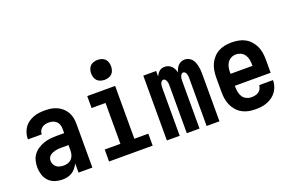

<svg xmlns="http://www.w3.org/2000/svg" viewBox="-95 -1095 2190 1448"><g transform="rotate(-20 1000.0 -371.0)"><path d="M200 8Q169 8 139.5 -1.5Q110 -11 89.5 -33Q69 -55 60 -84.5Q51 -114 51 -144Q51 -171 57.5 -197Q64 -223 80 -244Q96 -265 118.5 -279.5Q141 -294 165.5 -302.5Q190 -311 216.5 -314Q243 -317 269 -317H330V-351Q330 -368 325 -383.5Q320 -399 308.5 -410.5Q297 -422 281 -427Q265 -432 249 -432Q234 -432 220 -429Q206 -426 194 -417.5Q182 -409 175 -395.5Q168 -382 168 -368V-366H57V-371Q57 -394 64 -416.5Q71 -439 84 -458.5Q97 -478 116.5 -491.5Q136 -505 157.5 -513.5Q179 -522 202.5 -525Q226 -528 249 -528Q274 -528 298.5 -524.5Q323 -521 345.5 -511Q368 -501 387 -484.5Q406 -468 418.5 -446.5Q431 -425 436 -400.5Q441 -376 441 -351V0H330V-74Q321 -56 308 -39.5Q295 -23 277.5 -12Q260 -1 240 3.5Q220 8 200 8ZM246 -88Q263 -88 280 -94Q297 -100 309 -113.5Q321 -127 325.5 -144.5Q330 -162 330 -180V-221H269Q257 -221 245.5 -220Q234 -219 222.5 -216Q211 -213 200 -208.5Q189 -204 180 -196.5Q171 -189 166.5 -178Q162 -167 162 -155Q162 -140 169 -126Q176 -112 188.5 -103Q201 -94 216 -91Q231 -88 246 -88Z M575 0V-96H701V-424H589V-520H813V-96H925V0ZM755 -590Q739 -590 723 -595Q707 -600 696 -611Q685 -622 680 -638Q675 -654 675 -670Q675 -686 680 -702Q685 -718 696 -729Q707 -740 723 -745Q739 -750 755 -750Q771 -750 787 -745Q803 -740 814 -729Q825 -718 830 -702Q835 -686 835 -670Q835 -654 830 -638Q825 -622 814 -611Q803 -600 787 -595Q771 -590 755 -590Z M1039 0V-520H1142V-476Q1147 -487 1153.5 -496.5Q1160 -506 1169 -513.5Q1178 -521 1189.5 -524.5Q1201 -528 1213 -528Q1228 -528 1242 -522Q1256 -516 1266.5 -505.5Q1277 -495 1283.5 -481.5Q1290 -468 1294 -453Q1297 -467 1303.5 -481Q1310 -495 1320 -505.5Q1330 -516 1344 -522Q1358 -528 1373 -528Q1388 -528 1403 -521.5Q1418 -515 1428.5 -503Q1439 -491 1445 -476.5Q1451 -462 1454.5 -446.5Q1458 -431 1459.5 -415.5Q1461 -400 1461 -384V0H1358V-384Q1358 -393 1357 -401.5Q1356 -410 1353.5 -418Q1351 -426 1344.5 -433Q1338 -440 1330 -440Q1321 -440 1315 -433Q1309 -426 1306 -418Q1303 -410 1302 -401.5Q1301 -393 1301 -384V0H1199V-384Q1199 -393 1198 -401.5Q1197 -410 1194 -418Q1191 -426 1185 -433Q1179 -440 1170 -440Q1162 -440 1155.5 -433Q1149 -426 1146.5 -418Q1144 -410 1143 -401.5Q1142 -393 1142 -384V0Z M1750 8Q1722 8 1695 3Q1668 -2 1644 -15Q1620 -28 1601.5 -48.5Q1583 -69 1571.5 -94Q1560 -119 1555.5 -146Q1551 -173 1551 -200V-320Q1551 -347 1555.5 -374.5Q1560 -402 1571.5 -426.5Q1583 -451 1601.5 -471.5Q1620 -492 1644 -505Q1668 -518 1695.5 -523Q1723 -528 1750 -528Q1777 -528 1804.5 -523Q1832 -518 1856 -505Q1880 -492 1898.5 -471.5Q1917 -451 1928.5 -426.5Q1940 -402 1944.5 -374.5Q1949 -347 1949 -320V-212H1662V-200Q1662 -180 1666 -160Q1670 -140 1681 -123Q1692 -106 1711 -97Q1730 -88 1750 -88Q1765 -88 1780 -91Q1795 -94 1808 -102.5Q1821 -111 1828 -125Q1835 -139 1836 -154H1947Q1947 -130 1940 -107Q1933 -84 1919 -64Q1905 -44 1885.5 -30Q1866 -16 1843.5 -7Q1821 2 1797.5 5Q1774 8 1750 8ZM1662 -308H1838V-320Q1838 -340 1834 -360Q1830 -380 1818.5 -397Q1807 -414 1788.5 -423Q1770 -432 1750 -432Q1730 -432 1711.5 -423Q1693 -414 1681.5 -397Q1670 -380 1666 -360Q1662 -340 1662 -320Z"/></g></svg>

Font: Iosevka Custom
Style: Bold
Weight: 700
Monospace: yes
Designer: Belleve Invis
Foundry: Belleve Invis
Version: Version 30.3.3; ttfautohint (v1.8.3)